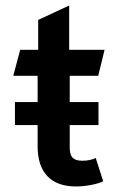

<svg xmlns="http://www.w3.org/2000/svg" viewBox="-20 -665 429 694"><path d="M326 -94 353 -10Q338 -2 309.5 3.5Q281 9 255 9Q187 9 151.5 -28Q116 -65 116 -136V-213H34V-296H116V-391H28L53 -485H118V-593L230 -645V-485H358L335 -391H232V-296H336V-213H232V-133Q232 -106 242.5 -95Q253 -84 277 -84Q306 -84 326 -94Z"/></svg>

Font: Niramit SemiBold
Style: Regular
Weight: 600
Designer: Katatrad Aksorn Co.,Ltd.
Foundry: Cadson Demak Co.,Ltd.
Version: Version 1.001; ttfautohint (v1.6)